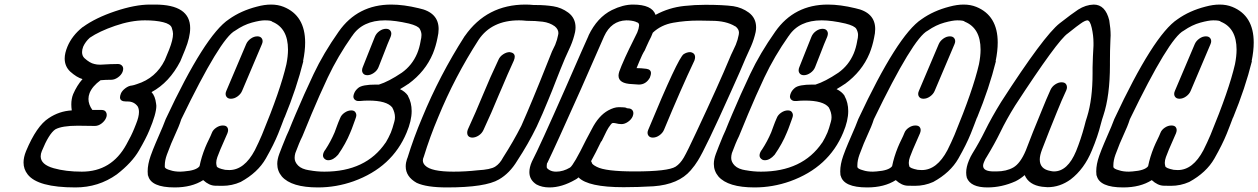

<svg xmlns="http://www.w3.org/2000/svg" viewBox="-20 -820 5505 840"><path d="M310 0Q145 0 101 -57Q83 -80 83 -109Q83 -132 94 -159Q140 -269 193 -303Q239 -334 294 -337Q292 -351 292 -363Q292 -388 300 -408Q317 -447 341 -474Q316 -481 287 -507Q263 -530 263 -564Q263 -587 275 -616Q295 -664 341 -701L343 -702Q398 -742 484.5 -771Q571 -800 636 -800H658Q812 -800 812 -697Q812 -657 790 -603L769 -552Q721 -459 643 -417Q659 -400 663 -366Q664 -362 664 -357Q664 -322 633 -249Q619 -215 588 -161.5Q557 -108 491 -57Q411 0 310 0ZM338 -69Q468 -69 533 -188Q555 -227 567 -257L575 -277Q588 -309 588 -330Q588 -345 582 -355Q566 -376 539 -376H532Q505 -376 505 -394Q505 -401 509 -411Q514 -423 528.5 -434Q543 -445 558 -446Q565 -447 579 -452Q662 -478 701 -557L720 -603Q737 -646 737 -672Q737 -682 731.5 -698.5Q726 -715 693.5 -723Q661 -731 614 -731Q553 -731 483.5 -707Q414 -683 373 -655Q354 -638 344 -616Q339 -603 339 -592Q339 -576 349 -566Q373 -544 393 -540Q403 -537 419 -537Q466 -540 496 -540Q509 -540 516 -530Q519 -525 519 -519Q519 -513 516 -505Q510 -491 495.5 -481Q481 -471 467 -471Q441 -471 420 -469Q384 -443 372 -413Q367 -400 367 -387Q367 -363 384 -339H424Q439 -339 444 -329Q447 -324 447 -317Q447 -311 444 -304Q438 -290 424 -279.5Q410 -269 395 -269L320 -270Q251 -270 222 -254Q194 -235 163 -159Q158 -147 158 -136Q158 -100 215 -84Q268 -69 338 -69Z M990 -388Q976 -388 970 -398Q967 -403 967 -409Q967 -415 970 -422L1057 -627Q1063 -641 1077 -651Q1091 -661 1106 -661Q1120 -661 1126 -651Q1129 -646 1129 -640Q1129 -634 1126 -627L1039 -422Q1033 -408 1019 -398Q1005 -388 990 -388ZM744 0Q640 0 628 -52Q627 -52 627 -53Q626 -61 626 -70Q626 -101 639 -138Q649 -166 661 -194L692 -266L705 -299Q877 -667 982 -736Q1034 -773 1104 -791Q1137 -800 1166 -800Q1196 -800 1221 -790Q1315 -752 1315 -634Q1315 -597 1306 -553L1307 -552Q1278 -435 1225 -306L1224 -305Q1218 -290 1211.5 -272Q1205 -254 1197 -235Q1178 -188 1143 -126.5Q1108 -65 1033 -24Q995 -7 953 -7Q948 -7 921.5 -7.5Q895 -8 869 -32Q819 0 744 0ZM785 -70Q839 -74 853 -93Q861 -133 878 -175Q885 -192 893.5 -209Q902 -226 907 -239Q912 -252 926 -261.5Q940 -271 955 -271Q970 -271 975 -262Q978 -257 978 -251Q978 -245 975 -237L944 -166Q940 -155 931 -133Q926 -119 926 -108Q926 -101 928 -94V-93Q930 -84 965 -77L983 -76Q1049 -76 1095 -163Q1112 -197 1126 -230Q1207 -426 1233 -539Q1240 -574 1240 -603Q1240 -697 1171 -725Q1167 -731 1138 -731Q1118 -731 1081.5 -721Q1045 -711 1009 -686Q945 -654 773 -298Q768 -282 761 -265L729 -192Q721 -172 710 -143Q701 -118 701 -97V-89Q703 -81 726 -75Q743 -69 769 -69Z M1587 -491Q1573 -491 1567 -501Q1564 -506 1564 -512Q1564 -519 1567 -526Q1580 -558 1593 -591.5Q1606 -625 1620 -659Q1626 -674 1640 -684Q1654 -694 1669 -694Q1683 -694 1689 -684Q1692 -679 1692 -673Q1692 -667 1689 -659Q1675 -627 1662.5 -593.5Q1650 -560 1636 -526Q1630 -511 1615.5 -501Q1601 -491 1587 -491ZM1416 -119Q1411 -119 1406 -121Q1393 -128 1393 -140Q1393 -146 1396 -153Q1399 -160 1404 -166Q1427 -201 1444 -241Q1449 -254 1454.5 -269.5Q1460 -285 1468 -303Q1473 -317 1487.5 -327Q1502 -337 1517 -337Q1531 -337 1536 -327Q1539 -322 1539 -316Q1539 -310 1534.5 -298.5Q1530 -287 1524.5 -271Q1519 -255 1512 -239Q1493 -192 1459 -143Q1438 -119 1416 -119ZM1371 0Q1255 0 1213 -48Q1193 -72 1193 -103Q1193 -123 1202 -147Q1212 -174 1233 -225Q1242 -243 1258 -284L1274 -322Q1309 -405 1352 -496Q1395 -587 1462 -682Q1545 -800 1692 -800Q1746 -800 1812 -784Q1899 -766 1899 -693Q1899 -675 1894 -654Q1887 -618 1874 -586Q1841 -507 1767 -453L1765 -452Q1752 -443 1730 -430Q1753 -419 1765 -401V-400Q1781 -371 1781 -334Q1781 -292 1759 -240Q1696 -88 1527 -27Q1451 0 1371 0ZM1399 -69Q1581 -69 1667 -196L1668 -197Q1680 -217 1690 -240Q1697 -257 1705 -287Q1708 -297 1708 -307Q1708 -328 1696 -350Q1672 -380 1592 -380Q1573 -380 1554 -378H1548Q1537 -378 1530 -386Q1526 -391 1526 -397Q1526 -404 1530 -413Q1535 -425 1547 -435Q1564 -450 1625 -450H1638Q1680 -463 1738 -502Q1783 -534 1805 -586Q1815 -610 1820 -639V-640Q1824 -655 1824 -667Q1824 -680 1816.5 -693.5Q1809 -707 1769 -717Q1708 -731 1665 -731Q1566 -731 1521 -663L1520 -662Q1458 -574 1414 -481Q1376 -400 1343 -321L1303 -224Q1295 -208 1288 -191L1272 -150Q1269 -139 1269 -129Q1269 -111 1284.5 -95.5Q1300 -80 1333 -75H1334Q1366 -69 1399 -69Z M2046 -218H2045Q2031 -219 2026 -229Q2024 -234 2024 -240Q2024 -245 2026 -251L2027 -254Q2062 -330 2093 -405.5Q2124 -481 2161 -559Q2167 -573 2181.5 -582.5Q2196 -592 2210 -592Q2232 -589 2232 -572Q2232 -565 2228 -555Q2200 -494 2175 -434L2162 -404Q2131 -328 2095 -251Q2088 -236 2074 -227Q2060 -218 2046 -218ZM1935 0Q1846 0 1803 -20Q1755 -47 1755 -92Q1755 -108 1761 -126L1762 -127Q1790 -218 1827 -305Q1903 -490 2013 -662L2014 -663Q2110 -800 2279 -800Q2297 -800 2316 -798H2328Q2365 -798 2400.5 -792.5Q2436 -787 2466 -765Q2498 -741 2498 -700Q2498 -691 2496 -680Q2489 -648 2476 -618L2452 -565Q2431 -515 2412 -466Q2396 -424 2378 -381Q2355 -324 2328 -266Q2291 -190 2243 -117Q2210 -62 2163 -35Q2104 0 1935 0ZM1964 -69Q2017 -69 2070 -75Q2126 -78 2146.5 -91Q2167 -104 2181 -131Q2226 -201 2261 -270Q2287 -329 2311 -387L2343 -465Q2362 -514 2395 -595L2409 -624Q2418 -646 2422 -668Q2423 -672 2423 -675Q2423 -692 2407 -705Q2385 -721 2354.5 -725Q2324 -729 2283 -729Q2266 -731 2251 -731Q2131 -731 2074 -646Q1969 -483 1897 -307Q1861 -222 1834 -134Q1830 -126 1830 -118Q1830 -106 1840 -96Q1866 -69 1964 -69Z M2384 0Q2351 0 2327 -13Q2296 -33 2296 -67Q2296 -88 2307 -113Q2340 -176 2455 -437Q2541 -634 2555 -664V-665Q2593 -744 2657 -776Q2706 -800 2749 -800Q2833 -800 2848 -755Q2907 -787 2974 -794Q3020 -799 3066 -799Q3143 -799 3188 -793Q3226 -787 3256 -765Q3288 -741 3288 -700Q3288 -691 3286 -680Q3279 -648 3266 -618L3242 -565Q3222 -516 3178 -419Q3066 -169 3033 -117Q3021 -97 3002 -75Q2949 -13 2839 -5Q2770 -1 2708 -1Q2553 -1 2511 -44Q2505 -38 2497 -34Q2438 0 2384 0ZM2413 -69Q2444 -69 2474 -87Q2490 -98 2544 -208L2569 -255Q2599 -314 2641 -337Q2667 -351 2686 -351Q2721 -351 2721 -347L2727 -346Q2742 -346 2748 -336Q2751 -331 2751 -325Q2751 -319 2748 -311Q2742 -297 2727.5 -287Q2713 -277 2699 -277Q2687 -277 2672 -281L2665 -282Q2661 -282 2659 -281.5Q2657 -281 2652 -275Q2641 -261 2634 -247L2612 -202L2610 -201Q2586 -151 2566 -115L2569 -109Q2569 -101 2591 -90Q2629 -70 2756 -70Q2903 -70 2936 -91Q2956 -104 2971.5 -130.5Q2987 -157 3026 -241Q3126 -454 3172 -565Q3178 -580 3185.5 -595Q3193 -610 3199 -624Q3208 -646 3212 -668Q3213 -672 3213 -677Q3213 -693 3197 -705H3196Q3157 -729 3093 -729L3037 -730Q2978 -730 2925 -720.5Q2872 -711 2836 -677Q2829 -658 2819 -640L2808 -616L2801 -600Q2790 -583 2777 -551L2765 -522Q2785 -522 2808 -519Q2828 -516 2828 -500Q2828 -493 2824 -483L2823 -480Q2806 -450 2775 -450L2746 -452Q2686 -454 2686 -489Q2686 -496 2689 -506L2699 -532Q2715 -570 2733 -607L2739 -619L2768 -678Q2775 -695 2776 -708V-711Q2776 -721 2762 -724Q2762 -725 2761 -725Q2744 -731 2720 -731Q2654 -729 2623 -661Q2613 -637 2522 -431Q2410 -180 2375 -108L2373 -105Q2372 -101 2372 -96Q2372 -94 2372 -88.5Q2372 -83 2384 -76Q2396 -69 2413 -69ZM2836 -218Q2822 -218 2816 -228Q2813 -233 2813 -239Q2813 -245 2816 -252Q2946 -566 2971 -583Q2985 -592 3000 -592Q3014 -590 3019 -580Q3021 -575 3021 -570Q3021 -563 3018 -555Q2960 -433 2885 -252Q2879 -238 2865 -228Q2851 -218 2836 -218Z M3497 -491Q3483 -491 3477 -501Q3474 -506 3474 -512Q3474 -519 3477 -526Q3490 -558 3503 -591.5Q3516 -625 3530 -659Q3536 -674 3550 -684Q3564 -694 3579 -694Q3593 -694 3599 -684Q3602 -679 3602 -673Q3602 -667 3599 -659Q3585 -627 3572.5 -593.5Q3560 -560 3546 -526Q3540 -511 3525.5 -501Q3511 -491 3497 -491ZM3326 -119Q3321 -119 3316 -121Q3303 -128 3303 -140Q3303 -146 3306 -153Q3309 -160 3314 -166Q3337 -201 3354 -241Q3359 -254 3364.5 -269.5Q3370 -285 3378 -303Q3383 -317 3397.5 -327Q3412 -337 3427 -337Q3441 -337 3446 -327Q3449 -322 3449 -316Q3449 -310 3444.5 -298.5Q3440 -287 3434.5 -271Q3429 -255 3422 -239Q3403 -192 3369 -143Q3348 -119 3326 -119ZM3281 0Q3165 0 3123 -48Q3103 -72 3103 -103Q3103 -123 3112 -147Q3122 -174 3143 -225Q3152 -243 3168 -284L3184 -322Q3219 -405 3262 -496Q3305 -587 3372 -682Q3455 -800 3602 -800Q3656 -800 3722 -784Q3809 -766 3809 -693Q3809 -675 3804 -654Q3797 -618 3784 -586Q3751 -507 3677 -453L3675 -452Q3662 -443 3640 -430Q3663 -419 3675 -401V-400Q3691 -371 3691 -334Q3691 -292 3669 -240Q3606 -88 3437 -27Q3361 0 3281 0ZM3309 -69Q3491 -69 3577 -196L3578 -197Q3590 -217 3600 -240Q3607 -257 3615 -287Q3618 -297 3618 -307Q3618 -328 3606 -350Q3582 -380 3502 -380Q3483 -380 3464 -378H3458Q3447 -378 3440 -386Q3436 -391 3436 -397Q3436 -404 3440 -413Q3445 -425 3457 -435Q3474 -450 3535 -450H3548Q3590 -463 3648 -502Q3693 -534 3715 -586Q3725 -610 3730 -639V-640Q3734 -655 3734 -667Q3734 -680 3726.5 -693.5Q3719 -707 3679 -717Q3618 -731 3575 -731Q3476 -731 3431 -663L3430 -662Q3368 -574 3324 -481Q3286 -400 3253 -321L3213 -224Q3205 -208 3198 -191L3182 -150Q3179 -139 3179 -129Q3179 -111 3194.5 -95.5Q3210 -80 3243 -75H3244Q3276 -69 3309 -69Z M4020 -388Q4006 -388 4000 -398Q3997 -403 3997 -409Q3997 -415 4000 -422L4087 -627Q4093 -641 4107 -651Q4121 -661 4136 -661Q4150 -661 4156 -651Q4159 -646 4159 -640Q4159 -634 4156 -627L4069 -422Q4063 -408 4049 -398Q4035 -388 4020 -388ZM3774 0Q3670 0 3658 -52Q3657 -52 3657 -53Q3656 -61 3656 -70Q3656 -101 3669 -138Q3679 -166 3691 -194L3722 -266L3735 -299Q3907 -667 4012 -736Q4064 -773 4134 -791Q4167 -800 4196 -800Q4226 -800 4251 -790Q4345 -752 4345 -634Q4345 -597 4336 -553L4337 -552Q4308 -435 4255 -306L4254 -305Q4248 -290 4241.5 -272Q4235 -254 4227 -235Q4208 -188 4173 -126.5Q4138 -65 4063 -24Q4025 -7 3983 -7Q3978 -7 3951.5 -7.5Q3925 -8 3899 -32Q3849 0 3774 0ZM3815 -70Q3869 -74 3883 -93Q3891 -133 3908 -175Q3915 -192 3923.5 -209Q3932 -226 3937 -239Q3942 -252 3956 -261.5Q3970 -271 3985 -271Q4000 -271 4005 -262Q4008 -257 4008 -251Q4008 -245 4005 -237L3974 -166Q3970 -155 3961 -133Q3956 -119 3956 -108Q3956 -101 3958 -94V-93Q3960 -84 3995 -77L4013 -76Q4079 -76 4125 -163Q4142 -197 4156 -230Q4237 -426 4263 -539Q4270 -574 4270 -603Q4270 -697 4201 -725Q4197 -731 4168 -731Q4148 -731 4111.5 -721Q4075 -711 4039 -686Q3975 -654 3803 -298Q3798 -282 3791 -265L3759 -192Q3751 -172 3740 -143Q3731 -118 3731 -97V-89Q3733 -81 3756 -75Q3773 -69 3799 -69Z M4737 -731Q4726 -730 4708 -717Q4697 -710 4652 -674Q4608 -645 4421 -358Q4383 -297 4356 -241Q4331 -190 4297 -134Q4291 -126 4285 -111Q4281 -102 4281 -95Q4281 -70 4328 -70H4339Q4383 -70 4413.5 -87.5Q4444 -105 4468 -162Q4495 -234 4539 -340Q4557 -385 4576 -427Q4583 -442 4597 -451Q4611 -460 4624 -460Q4640 -460 4645 -450Q4648 -445 4648 -438Q4648 -432 4645 -425Q4624 -380 4604 -330Q4570 -247 4539 -166Q4529 -140 4529 -122Q4529 -80 4576 -72Q4584 -70 4591 -70Q4651 -70 4688 -159Q4709 -211 4724 -267Q4730 -292 4736 -309Q4760 -386 4760 -499V-525Q4761 -572 4764 -620V-633Q4764 -664 4756.5 -697.5Q4749 -731 4737 -731ZM4765 -800Q4816 -800 4833 -731Q4839 -695 4839 -665Q4839 -654 4838 -643Q4836 -598 4836 -552V-535Q4836 -401 4807 -314Q4802 -300 4796 -277Q4783 -224 4757 -162Q4724 -81 4664 -35Q4617 -1 4563 -1L4539 -3Q4481 -11 4463 -54Q4445 -38 4423 -27Q4363 0 4300 0Q4227 0 4210 -42Q4207 -53 4207 -65Q4207 -89 4219 -118Q4226 -135 4234 -148Q4265 -198 4289 -247Q4318 -306 4360 -374Q4547 -664 4616 -718Q4671 -761 4697 -778Q4730 -799 4765 -800Z M5140 -388Q5126 -388 5120 -398Q5117 -403 5117 -409Q5117 -415 5120 -422L5207 -627Q5213 -641 5227 -651Q5241 -661 5256 -661Q5270 -661 5276 -651Q5279 -646 5279 -640Q5279 -634 5276 -627L5189 -422Q5183 -408 5169 -398Q5155 -388 5140 -388ZM4894 0Q4790 0 4778 -52Q4777 -52 4777 -53Q4776 -61 4776 -70Q4776 -101 4789 -138Q4799 -166 4811 -194L4842 -266L4855 -299Q5027 -667 5132 -736Q5184 -773 5254 -791Q5287 -800 5316 -800Q5346 -800 5371 -790Q5465 -752 5465 -634Q5465 -597 5456 -553L5457 -552Q5428 -435 5375 -306L5374 -305Q5368 -290 5361.5 -272Q5355 -254 5347 -235Q5328 -188 5293 -126.5Q5258 -65 5183 -24Q5145 -7 5103 -7Q5098 -7 5071.5 -7.5Q5045 -8 5019 -32Q4969 0 4894 0ZM4935 -70Q4989 -74 5003 -93Q5011 -133 5028 -175Q5035 -192 5043.5 -209Q5052 -226 5057 -239Q5062 -252 5076 -261.5Q5090 -271 5105 -271Q5120 -271 5125 -262Q5128 -257 5128 -251Q5128 -245 5125 -237L5094 -166Q5090 -155 5081 -133Q5076 -119 5076 -108Q5076 -101 5078 -94V-93Q5080 -84 5115 -77L5133 -76Q5199 -76 5245 -163Q5262 -197 5276 -230Q5357 -426 5383 -539Q5390 -574 5390 -603Q5390 -697 5321 -725Q5317 -731 5288 -731Q5268 -731 5231.5 -721Q5195 -711 5159 -686Q5095 -654 4923 -298Q4918 -282 4911 -265L4879 -192Q4871 -172 4860 -143Q4851 -118 4851 -97V-89Q4853 -81 4876 -75Q4893 -69 4919 -69Z"/></svg>

Font: Bubblez Graffiti
Style: Italic
Weight: 400
Italic angle: -22.5°
Designer: GGBotNet
Foundry: GGBotNet
Version: 1.00